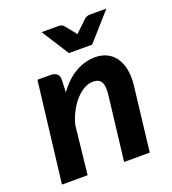

<svg xmlns="http://www.w3.org/2000/svg" viewBox="-126 -777 780 872"><g transform="rotate(-20 263.5 -341.0)"><path d="M24.4 0 82.5 -485.4H145.5Q165.5 -485.4 176.5 -475.8Q187.5 -466.3 186.5 -445.3L184.1 -387.2Q222.2 -440.4 268.1 -466.3Q314 -492.2 362.8 -492.2Q394 -492.2 419.2 -480Q444.3 -467.8 460.7 -444.3Q477.1 -420.9 483.6 -386.7Q490.2 -352.5 484.9 -308.6L448.7 0H324.7L361.3 -308.6Q366.7 -353.5 355.7 -372.3Q344.7 -391.1 315.4 -391.1Q295.4 -391.1 274.4 -379.9Q253.4 -368.7 234.1 -348.1Q214.8 -327.6 199 -298.6Q183.1 -269.5 173.8 -233.9L148.4 0ZM370.6 -550.3H258.3L174.3 -682.1H256.8Q263.7 -682.1 270 -679.7Q276.4 -677.2 279.3 -673.8L315.4 -629.4Q317.4 -627 319.6 -624Q321.8 -621.1 324.2 -617.7L335.9 -629.4L382.8 -673.8Q386.2 -677.2 393.3 -679.7Q400.4 -682.1 407.7 -682.1H487.3Z"/></g></svg>

Font: Carlito
Style: Bold Italic
Weight: 700
Italic angle: -7°
Designer: Lukasz Dziedzic
Foundry: tyPoland Lukasz Dziedzic
Version: Version 1.104